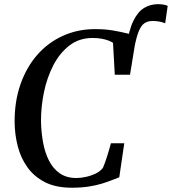

<svg xmlns="http://www.w3.org/2000/svg" viewBox="-20 -891 824 920"><path d="M605.5 -607.5 586.5 -671Q598 -748.5 619.5 -792Q641 -835.5 671 -853.2Q701 -871 736.5 -871Q751 -871 762.8 -869Q774.5 -867 783.5 -863L771.5 -779.5Q760 -784.5 744.2 -787.5Q728.5 -790.5 712.5 -790.5Q688.5 -790.5 672.5 -780Q656.5 -769.5 644.8 -741Q633 -712.5 623 -658ZM324 8.5Q247.5 8.5 195.2 -18.2Q143 -45 111 -90Q79 -135 64.8 -191.2Q50.5 -247.5 50 -306Q49.5 -405 78 -486.8Q106.5 -568.5 158.2 -627.8Q210 -687 281 -719.2Q352 -751.5 435.5 -751.5Q483.5 -751.5 521.2 -745Q559 -738.5 586.8 -731.5Q614.5 -724.5 634 -722.5L603 -533H530L521.5 -686Q512 -692 498.8 -697Q485.5 -702 467.2 -705.5Q449 -709 423 -709Q359.5 -709 312.8 -673Q266 -637 235.5 -578Q205 -519 190.5 -448.5Q176 -378 176.5 -309Q177.5 -256.5 186.5 -207.8Q195.5 -159 215 -120.8Q234.5 -82.5 266.8 -60.2Q299 -38 346 -38Q366 -38 390.8 -43.2Q415.5 -48.5 438 -59.2Q460.5 -70 473 -86.5Q478 -97.5 483.2 -112Q488.5 -126.5 493.5 -142.8Q498.5 -159 503.2 -174.8Q508 -190.5 511.5 -204.5H575.5L551.5 -41.5Q537 -36 516.2 -27.8Q495.5 -19.5 467.8 -11Q440 -2.5 404.5 3Q369 8.5 324 8.5Z"/></svg>

Font: Merriweather 72pt Medium
Style: Italic
Weight: 500
Italic angle: -7.8°
Version: Version 2.101